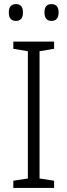

<svg xmlns="http://www.w3.org/2000/svg" viewBox="-20 -917 329 937"><path d="M244 0H45V-35L116 -46V-667L45 -679V-714H244V-679L173 -667V-46L244 -35ZM23 -856Q23 -897 58 -897Q92 -897 92 -856Q92 -815 58 -815Q23 -815 23 -856ZM197 -857Q197 -897 231 -897Q266 -897 266 -857Q266 -815 231 -815Q197 -815 197 -857Z"/></svg>

Font: Noto Sans Khmer UI SemiCondensed Light
Style: Regular
Weight: 300
Width: 4
Designer: Danh Hong and the Monotype Design Team
Foundry: Monotype Imaging Inc.
Version: Version 2.002; ttfautohint (v1.8.4.7-5d5b)